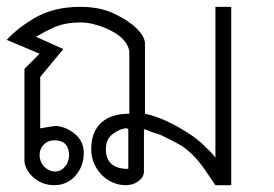

<svg xmlns="http://www.w3.org/2000/svg" viewBox="-20 -544 804 564"><path d="M529.8 -154.8Q562 -135.3 584 -111.8L602.1 -94.2L612.8 -81.1V-523.9H659.2V0H612.8L580.1 -47.9Q548.8 -92.8 511.2 -117.2Q488.3 -130.4 451.2 -147.9L419.9 -158.2Q409.7 -164.1 402.8 -164.1V-40Q402.8 -16.6 370.1 -2.9Q364.7 -2 359.4 -1Q354 0 351.1 0Q307.6 0 276.9 -32.2Q248 -64 248 -106Q248 -156.2 276.9 -183.1Q305.7 -210 359.9 -210V-389.2Q359.9 -408.7 339.8 -430.2Q331.1 -439 316.9 -447.8Q302.7 -456.5 286.1 -463.1Q269.5 -469.7 251.5 -473.9Q233.4 -478 216.8 -478Q192.9 -478 172.6 -474.1Q152.3 -470.2 134.8 -461.9Q126.5 -458 114.5 -451.9Q102.5 -445.8 85.9 -436L166 -399.9L98.1 -317.9V-167L121.1 -170.9Q135.7 -173.8 147.9 -173.8Q180.2 -169.4 204.1 -147Q226.1 -126.5 226.1 -94.2Q226.1 -74.7 219.5 -57.6Q212.9 -40.5 201.4 -27.6Q189.9 -14.6 174.1 -7.3Q158.2 0 140.1 0Q104 0 78.1 -22.9Q55.7 -42.5 51.8 -68.8V-341.8L96.2 -386.2L0 -426.8Q10.7 -439.5 29.5 -455.1Q48.3 -470.7 76.2 -487.8Q133.8 -523.9 215.8 -523.9Q243.7 -523.9 267.8 -519.3Q292 -514.6 313 -504.9Q335.4 -494.6 352.8 -483.2Q370.1 -471.7 381.8 -460Q393.6 -448.2 399.7 -437Q405.8 -425.8 405.8 -417V-210Q436.5 -203.1 467.3 -189.2Q498 -175.3 529.8 -154.8ZM356.9 -164.1Q355.5 -167 351.1 -167Q342.8 -167 333 -163.1Q323.2 -159.2 312 -150.9Q291 -136.2 291 -106Q291 -47.9 356.9 -47.9ZM140.1 -40Q149.9 -40 157.7 -43.7Q165.5 -47.4 170.9 -55.2Q180.2 -63 183.1 -85.9Q183.1 -131.8 140.1 -131.8Q129.4 -131.8 121.3 -128.2Q113.3 -124.5 107.7 -118.4Q102.1 -112.3 99.1 -104.5Q96.2 -96.7 96.2 -87.9Q96.2 -70.8 108.9 -55.2Q122.6 -41.5 140.1 -40Z"/></svg>

Font: Defago Noto Sans
Style: Regular
Weight: 400
Designer: John M. Durdin
Foundry: Lao IT Dev Co., Ltd.
Version: Version 1.000 2007 initial release